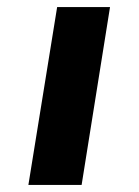

<svg xmlns="http://www.w3.org/2000/svg" viewBox="-20 -521 391 541"><path d="M60 0 141 -501H290L210 0Z"/></svg>

Font: Nunito Sans 7pt Expanded
Style: Bold Italic
Weight: 700
Width: 7
Italic angle: -9°
Designer: Vernon Adams
Foundry: Vernon Adams
Version: Version 3.101;gftools[0.9.27]